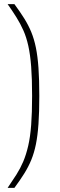

<svg xmlns="http://www.w3.org/2000/svg" viewBox="-20 -763 291 933"><path d="M17 150Q41 115 60 85Q79 55 93 22Q107 -11 117 -54Q127 -97 131.5 -156Q136 -215 136 -297Q136 -380 131.5 -439Q127 -498 117.5 -540.5Q108 -583 93.5 -615.5Q79 -648 60 -678.5Q41 -709 17 -743H50Q78 -705 98 -673Q118 -641 132 -607Q146 -573 154.5 -531Q163 -489 167 -432.5Q171 -376 171 -297Q171 -218 167 -161Q163 -104 154.5 -62Q146 -20 132 14Q118 48 98 80Q78 112 50 150Z"/></svg>

Font: Saira SemiCondensed Thin
Style: Regular
Weight: 250
Width: 4
Designer: Hector Gatti with collaboration of the Omnibus-Type team
Foundry: Omnibus-Type
Version: Version 1.101